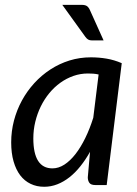

<svg xmlns="http://www.w3.org/2000/svg" viewBox="-20 -744 551 772"><path d="M25 0ZM409 0H363Q345.5 0 339.2 -9Q333 -18 333 -31L342 -133.5Q324 -101.5 303.2 -75.5Q282.5 -49.5 259.2 -31.2Q236 -13 210.5 -3Q185 7 157.5 7Q127.5 7 103 -4.8Q78.5 -16.5 61.2 -39.2Q44 -62 34.5 -95.2Q25 -128.5 25 -171.5Q25 -216.5 36.2 -259.2Q47.5 -302 68.2 -340Q89 -378 118 -409.8Q147 -441.5 182.8 -464.8Q218.5 -488 259.5 -500.8Q300.5 -513.5 345.5 -513.5Q378 -513.5 408.8 -508.2Q439.5 -503 469.5 -490ZM191 -67Q215.5 -67 239 -82.2Q262.5 -97.5 283.5 -124.5Q304.5 -151.5 322.8 -188.8Q341 -226 355 -270.5L376.5 -444.5Q365.5 -447 354.8 -447.8Q344 -448.5 333.5 -448.5Q303.5 -448.5 275.5 -438.8Q247.5 -429 223 -411.5Q198.5 -394 178.5 -369.8Q158.5 -345.5 144.2 -316.5Q130 -287.5 122 -254.8Q114 -222 114 -187.5Q114 -67 191 -67ZM308 -724.5Q323 -724.5 330 -719.2Q337 -714 342 -702.5L396.5 -581.5H350Q340.5 -581.5 334.8 -584.8Q329 -588 323.5 -595.5L230.5 -724.5Z"/></svg>

Font: Lato
Style: Italic
Weight: 400
Italic angle: -7°
Designer: Lukasz Dziedzic
Foundry: tyPoland Lukasz Dziedzic
Version: Version 2.007; 2014-02-27